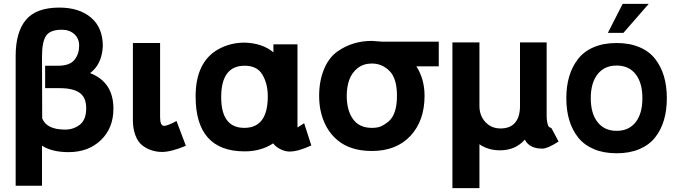

<svg xmlns="http://www.w3.org/2000/svg" viewBox="-20 -760 3500 982"><path d="M560.1 -204.1Q560.1 -105 496.1 -43.5Q432.1 18.1 331.1 18.1Q245.1 18.1 194.8 -15.1V189.9H60.1V-473.1Q60.1 -596.2 112.8 -658.7Q165.5 -721.2 283.2 -721.2Q385.3 -721.2 445.6 -669.9Q505.9 -618.7 505.9 -523.9Q501.5 -431.6 440.9 -386.2Q560.1 -339.8 560.1 -204.1ZM384.8 -525.9Q384.8 -563.5 359.9 -585.7Q335 -607.9 295.9 -607.9Q236.3 -607.9 215.8 -577.1Q194.8 -545.9 194.8 -472.2L195.8 -154.8Q218.3 -97.2 313 -97.2Q356 -97.2 388.2 -122.1Q420.9 -147.5 420.9 -206.1Q420.9 -261.7 387.2 -285.4Q353.5 -309.1 285.2 -309.1H210.9V-423.8H276.9Q337.9 -423.8 361.8 -455.1Q384.8 -484.9 384.8 -525.9Z M798.8 -160.2Q798.8 -116.2 819.8 -116.2Q835.9 -116.2 882.8 -141.1L930.7 -14.2Q855 17.1 808.6 17.1Q753.4 17.1 709.5 -15.1Q686 -32.7 672.9 -66.9Q659.7 -101.1 659.7 -144V-540H798.8Z M1349.6 -267.1Q1349.6 -331.5 1322.3 -377.9Q1295.4 -423.8 1231.4 -423.8Q1111.3 -423.8 1111.3 -263.2Q1111.3 -106 1229.5 -106Q1349.6 -106 1349.6 -267.1ZM1460.4 15.1Q1437 15.1 1412.1 2Q1387.2 -11.2 1377.4 -26.9Q1314.9 14.2 1231.4 14.2Q980.5 14.2 980.5 -267.1Q980.5 -442.4 1096.2 -507.8Q1157.2 -542 1231.4 -542Q1323.2 -539.1 1378.4 -492.2V-533.2H1501.5V-107.9L1535.6 -129.9L1572.3 -16.1Q1505.4 15.1 1460.4 15.1Z M1882.3 -550.8Q1888.2 -550.8 1908.7 -548.8Q1929.2 -546.9 1934.1 -546.9H2224.1V-420.9H2109.4Q2151.4 -356 2151.4 -270Q2151.4 -143.1 2080.1 -65.9Q2007.8 12.2 1882.3 12.2Q1771.5 12.2 1705.3 -43.7Q1639.2 -99.6 1619.1 -196.8Q1612.3 -230.5 1612.3 -270Q1612.3 -345.7 1637 -405.5Q1661.6 -465.3 1705.1 -496.1Q1781.2 -550.8 1882.3 -550.8ZM1753.4 -270Q1753.4 -195.8 1785.4 -150.9Q1817.4 -106 1882.3 -106Q1909.2 -106 1926.5 -113Q1943.8 -120.1 1964.4 -136.2Q2010.3 -172.4 2010.3 -270Q2010.3 -358.9 1972.2 -397Q1934.1 -435.1 1882.3 -435.1Q1839.4 -435.1 1809.6 -411.9Q1779.8 -388.7 1766.6 -352.3Q1753.4 -315.9 1753.4 -270Z M2432.1 -217.8Q2432.1 -168.9 2462.4 -136Q2492.7 -103 2540 -103Q2589.4 -103 2614.5 -132.6Q2639.6 -162.1 2639.6 -217.8V-543H2775.9V-164.1Q2775.9 -147.5 2779.8 -129.9Q2782.7 -118.2 2785.4 -113.8Q2788.1 -109.4 2795.9 -106.9Q2798.8 -106 2800.8 -104L2836.9 -36.1Q2780.8 0 2754.9 0H2752Q2688 0 2664.1 -45.9Q2616.7 8.8 2537.1 8.8Q2477.1 8.8 2432.1 -22V202.1H2293.9V-543H2432.1Z M3036.4 -380.4Q3001.5 -335.9 3001.5 -257.8Q3001.5 -179.7 3036.4 -135.3Q3071.3 -90.8 3133.8 -90.8Q3196.3 -90.8 3231 -135Q3265.6 -179.2 3265.6 -257.8Q3265.6 -336.4 3231 -380.6Q3196.3 -424.8 3133.8 -424.8Q3071.3 -424.8 3036.4 -380.4ZM2891.6 -145.5Q2876.5 -195.8 2876.5 -257.8Q2876.5 -319.8 2891.6 -370.1Q2906.7 -420.4 2937 -459Q2967.3 -497.6 3017.3 -518.8Q3067.4 -540 3133.8 -540Q3200.2 -540 3250.2 -518.8Q3300.3 -497.6 3330.6 -459Q3360.8 -420.4 3375.7 -370.1Q3390.6 -319.8 3390.6 -257.8Q3390.6 -195.8 3375.7 -145.5Q3360.8 -95.2 3330.6 -56.9Q3300.3 -18.6 3250.2 2.7Q3200.2 23.9 3133.8 23.9Q3067.4 23.9 3017.3 2.7Q2967.3 -18.6 2937 -56.9Q2906.7 -95.2 2891.6 -145.5ZM3164.6 -740.2H3297.9L3168.5 -591.8H3088.9Z"/></svg>

Font: Miedinger*
Style: Bold
Weight: 700
Version: Version 001.000